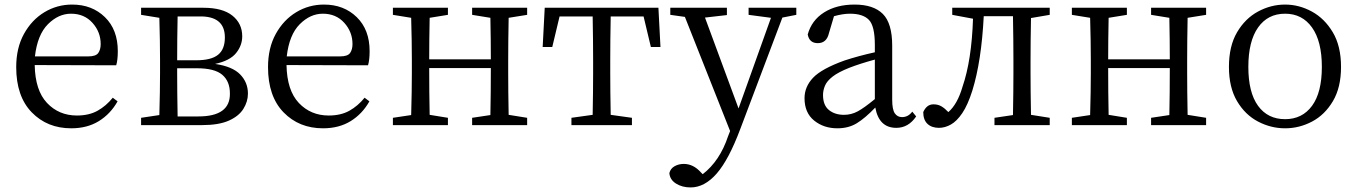

<svg xmlns="http://www.w3.org/2000/svg" viewBox="-20 -548 5946 841"><path d="M133 -301H367Q400 -301 410.5 -316Q421 -331 421 -355Q421 -408 385 -448Q349 -488 291 -488Q236 -488 190 -442Q144 -396 133 -301ZM489 -262 132 -263Q134 -152 186 -97Q238 -42 317 -42Q370 -42 407.5 -63Q445 -84 474 -120L495 -104Q464 -49 413 -17.5Q362 14 292 14Q187 14 119 -56Q51 -126 51 -254Q51 -338 85 -399.5Q119 -461 174.5 -494.5Q230 -528 296 -528Q383 -528 439.5 -473Q496 -418 496 -324Q496 -285 489 -262Z M758 -38H849Q989 -38 987 -139Q987 -192 953.5 -220.5Q920 -249 842 -249H756V-228Q756 -147 758 -38ZM851 -476H758Q756 -379 756 -284H840Q905 -284 935 -308Q965 -332 965 -384Q965 -479 851 -476ZM598 -514H871Q955 -514 998 -479.5Q1041 -445 1041 -389Q1041 -349 1014 -315.5Q987 -282 922 -268Q998 -257 1032 -222Q1066 -187 1066 -138Q1066 -103 1046 -71Q1026 -39 982 -19.5Q938 0 865 0H598V-32L678 -44Q681 -150 681 -228V-286Q681 -366 678 -470L598 -483Z M1236 -301H1470Q1503 -301 1513.5 -316Q1524 -331 1524 -355Q1524 -408 1488 -448Q1452 -488 1394 -488Q1339 -488 1293 -442Q1247 -396 1236 -301ZM1592 -262 1235 -263Q1237 -152 1289 -97Q1341 -42 1420 -42Q1473 -42 1510.5 -63Q1548 -84 1577 -120L1598 -104Q1567 -49 1516 -17.5Q1465 14 1395 14Q1290 14 1222 -56Q1154 -126 1154 -254Q1154 -338 1188 -399.5Q1222 -461 1277.5 -494.5Q1333 -528 1399 -528Q1486 -528 1542.5 -473Q1599 -418 1599 -324Q1599 -285 1592 -262Z M2289 -483 2208 -470Q2206 -364 2206 -286V-228Q2206 -150 2208 -45L2289 -32V0H2048V-32L2128 -44Q2130 -141 2130 -250H1860Q1860 -142 1862 -45L1942 -32V0H1701V-32L1781 -44Q1784 -150 1784 -228V-286Q1784 -366 1781 -470L1701 -483V-514H1942V-483L1862 -470Q1860 -369 1860 -288H2130Q2130 -371 2128 -470L2048 -483V-514H2289Z M2799 -476H2655Q2653 -369 2653 -286V-228Q2653 -150 2655 -45L2748 -32V0H2483V-32L2576 -45Q2578 -150 2578 -228V-286Q2578 -369 2576 -476H2431L2399 -342H2357L2366 -514H2864L2873 -342H2831Z M3468 -514V-483L3407 -471L3223 16Q3172 152 3119 212.5Q3066 273 3005 273Q2968 273 2941 256Q2914 239 2912 210Q2917 190 2935 180Q2953 170 2975 170Q3017 170 3050 207L3058 215Q3133 157 3169 49L3178 26L2980 -474L2916 -483V-514H3164V-482L3068 -471L3215 -73L3357 -470L3259 -483V-514Z M3812 -114V-287Q3746 -269 3700 -251Q3652 -232 3627 -212.5Q3602 -193 3593.5 -172.5Q3585 -152 3585 -132Q3585 -87 3611 -66Q3637 -45 3677 -45Q3709 -45 3737.5 -60.5Q3766 -76 3812 -114ZM3976 -59 3993 -38Q3959 12 3906 12Q3830 12 3814 -77Q3770 -31 3733.5 -8.5Q3697 14 3648 14Q3588 14 3546 -20Q3504 -54 3504 -118Q3504 -168 3541.5 -207.5Q3579 -247 3679 -283Q3740 -303 3812 -319V-351Q3812 -434 3786 -461Q3760 -488 3703 -488Q3672 -488 3633 -477L3611 -403Q3601 -359 3562 -359Q3525 -359 3518 -397Q3535 -459 3589.5 -493.5Q3644 -528 3723 -528Q3806 -528 3847 -487Q3888 -446 3888 -348V-111Q3888 -68 3899.5 -51.5Q3911 -35 3931 -35Q3958 -35 3976 -59Z M4578 -483 4496 -469Q4494 -364 4494 -286V-228Q4494 -150 4496 -45L4578 -32V0H4336V-32L4417 -44Q4419 -150 4419 -228V-286Q4419 -369 4417 -477H4289Q4279 -280 4239 -151Q4219 -88 4195 -52.5Q4171 -17 4145 -2.5Q4119 12 4093 12Q4061 12 4042.5 -5.5Q4024 -23 4024 -57Q4031 -73 4042 -82Q4053 -91 4069 -91Q4089 -91 4104 -82Q4119 -73 4134 -57Q4174 -92 4196 -168Q4236 -284 4242 -466L4151 -483V-514H4578Z M5263 -483 5182 -470Q5180 -364 5180 -286V-228Q5180 -150 5182 -45L5263 -32V0H5022V-32L5102 -44Q5104 -141 5104 -250H4834Q4834 -142 4836 -45L4916 -32V0H4675V-32L4755 -44Q4758 -150 4758 -228V-286Q4758 -366 4755 -470L4675 -483V-514H4916V-483L4836 -470Q4834 -369 4834 -288H5104Q5104 -371 5102 -470L5022 -483V-514H5263Z M5609 14Q5547 14 5490.5 -15.5Q5434 -45 5398.5 -105Q5363 -165 5363 -255Q5363 -346 5398.5 -406.5Q5434 -467 5490.5 -497.5Q5547 -528 5609 -528Q5670 -528 5726 -497.5Q5782 -467 5818 -406.5Q5854 -346 5854 -255Q5854 -165 5818.5 -105Q5783 -45 5727 -15.5Q5671 14 5609 14ZM5609 -26Q5684 -26 5727 -84.5Q5770 -143 5770 -255Q5770 -367 5727 -427.5Q5684 -488 5609 -488Q5533 -488 5490.5 -427.5Q5448 -367 5448 -255Q5448 -143 5490.5 -84.5Q5533 -26 5609 -26Z"/></svg>

Font: Han-Nom Khai
Style: Regular
Weight: 400
Version: Version 1.200;June 22, 2023;FontCreator 14.0.0.2814 64-bit